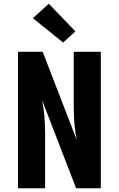

<svg xmlns="http://www.w3.org/2000/svg" viewBox="-20 -1014 640 1034"><path d="M77 0V-735H210L393 -261Q384 -306 380.5 -351Q377 -396 377 -441V-735H523V0H390L207 -474Q216 -429 219.5 -384Q223 -339 223 -294V0ZM320 -785 157 -916 243 -994 386 -845Z"/></svg>

Font: Iosevka Curly Heavy Extended
Style: Regular
Weight: 900
Width: 7
Monospace: yes
Designer: Belleve Invis
Foundry: Belleve Invis
Version: Version 11.1.0; ttfautohint (v1.8.3)